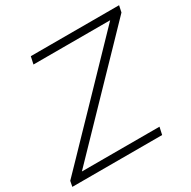

<svg xmlns="http://www.w3.org/2000/svg" viewBox="-159 -868 1017 1022"><g transform="rotate(-30 350.0 -356.5)"><path d="M1 0 7.5 -33.5Q45 -72 92.2 -121Q139.5 -170 187.5 -220Q235.5 -270 276 -311.5L619 -667.5H147.5L157.5 -713H700L691.5 -673Q628.5 -607.5 567.2 -544Q506 -480.5 445 -417.5L86 -45.5H563L553 0Z"/></g></svg>

Font: Commissioner ExtraLight
Style: Italic
Weight: 200
Italic angle: -12°
Designer: Kostas Bartsokas
Foundry: Kostas Bartsokas
Version: Version 1.000; ttfautohint (v1.8.3)